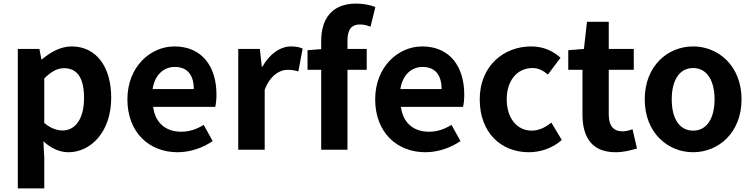

<svg xmlns="http://www.w3.org/2000/svg" viewBox="-20 -832 4185 1067"><path d="M79 215H226V44L221 -47C263 -8 311 14 360 14C483 14 598 -97 598 -289C598 -461 515 -574 378 -574C317 -574 260 -542 213 -502H210L199 -560H79ZM328 -107C297 -107 262 -118 226 -149V-396C264 -434 298 -453 336 -453C413 -453 447 -394 447 -287C447 -165 394 -107 328 -107Z M967 14C1036 14 1107 -10 1162 -48L1112 -138C1071 -113 1032 -100 987 -100C903 -100 843 -147 831 -238H1176C1180 -252 1183 -279 1183 -306C1183 -462 1103 -574 949 -574C816 -574 688 -461 688 -280C688 -95 810 14 967 14ZM828 -337C840 -418 892 -460 951 -460C1024 -460 1057 -412 1057 -337Z M1304 0H1451V-334C1483 -415 1535 -444 1578 -444C1602 -444 1618 -441 1638 -435L1662 -562C1646 -569 1628 -574 1597 -574C1539 -574 1479 -534 1438 -461H1435L1424 -560H1304Z M1689 -444H1765V0H1911V-444H2018V-560H1911V-608C1911 -670 1936 -696 1979 -696C1999 -696 2020 -692 2039 -683L2066 -793C2041 -803 2003 -812 1959 -812C1819 -812 1765 -721 1765 -605V-559L1689 -553Z M2344 14C2413 14 2484 -10 2539 -48L2489 -138C2448 -113 2409 -100 2364 -100C2280 -100 2220 -147 2208 -238H2553C2557 -252 2560 -279 2560 -306C2560 -462 2480 -574 2326 -574C2193 -574 2065 -461 2065 -280C2065 -95 2187 14 2344 14ZM2205 -337C2217 -418 2269 -460 2328 -460C2401 -460 2434 -412 2434 -337Z M2919 14C2981 14 3049 -7 3102 -54L3044 -151C3013 -125 2976 -106 2935 -106C2854 -106 2796 -174 2796 -280C2796 -385 2854 -454 2940 -454C2971 -454 2997 -441 3025 -418L3095 -511C3054 -548 3001 -574 2932 -574C2780 -574 2646 -466 2646 -280C2646 -94 2765 14 2919 14Z M3401 14C3450 14 3489 2 3520 -7L3495 -114C3480 -108 3458 -102 3440 -102C3390 -102 3363 -132 3363 -196V-444H3502V-560H3363V-711H3242L3225 -560L3138 -553V-444H3217V-195C3217 -71 3268 14 3401 14Z M3832 14C3972 14 4101 -94 4101 -280C4101 -466 3972 -574 3832 -574C3691 -574 3563 -466 3563 -280C3563 -94 3691 14 3832 14ZM3832 -106C3755 -106 3713 -174 3713 -280C3713 -385 3755 -454 3832 -454C3908 -454 3951 -385 3951 -280C3951 -174 3908 -106 3832 -106Z"/></svg>

Font: Noto Sans CJK SC
Style: Bold
Weight: 700
Designer: Ryoko NISHIZUKA 西塚涼子 (kana, bopomofo & ideographs); Paul D. Hunt (Latin, Greek & Cyrillic); Sandoll Communications 산돌커뮤니
Foundry: Adobe
Version: Version 2.004;hotconv 1.0.118;makeotfexe 2.5.65603